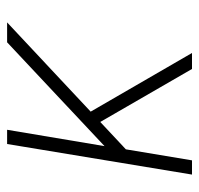

<svg xmlns="http://www.w3.org/2000/svg" viewBox="-30 -530 560 540"><g transform="rotate(-90 250.0 -260.0)"><path d="M326 0 177 -258 100 -186 69 0H29L115 -520H155L109 -246L401 -520H457L206 -285L371 0Z"/></g></svg>

Font: Iosevka Extralight Oblique
Style: Regular
Weight: 200
Italic angle: -9°
Monospace: yes
Designer: Belleve Invis
Foundry: Belleve Invis
Version: Version 32.5.0; ttfautohint (v1.8.4)